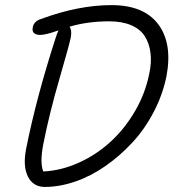

<svg xmlns="http://www.w3.org/2000/svg" viewBox="-20 -738 694 758"><path d="M157.2 0Q110.8 0 90.3 -40.8Q69.8 -81.5 83 -149.9Q123 -351.1 199.2 -586.9Q205.1 -606 210.9 -618.2Q161.1 -600.1 138.2 -600.1Q122.6 -600.1 114.7 -607.2Q106.9 -614.3 108.9 -627Q112.3 -654.3 142.1 -663.1Q290 -717.8 419.9 -717.8Q548.3 -717.8 605 -641.8Q661.6 -565.9 637.2 -437Q622.6 -364.7 587.2 -296.6Q551.8 -228.5 502.7 -175.5Q453.6 -122.6 396.2 -82.5Q338.9 -42.5 276.9 -21.2Q214.8 0 157.2 0ZM150.9 -168.9Q136.7 -95.2 150.9 -61Q222.7 -64.5 292.2 -96.2Q361.8 -127.9 417.2 -179Q472.7 -230 512.9 -299.1Q553.2 -368.2 568.8 -444.8Q579.1 -490.7 574.2 -529.1Q569.3 -567.4 551.5 -595.2Q533.7 -623 498 -638.4Q462.4 -653.8 411.1 -653.8Q326.2 -653.8 254.9 -632.8Q264.2 -618.7 259.8 -591.8Q253.4 -560.1 214.4 -426Q175.3 -292 150.9 -168.9Z"/></svg>

Font: Shantell Sans Bouncy
Style: Italic
Weight: 300
Italic angle: -11.31°
Designer: Stephen Nixon, Anya Danilova, Shantell Martin
Foundry: Arrow Type
Version: Version 1.006;[9816181b4]